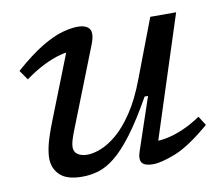

<svg xmlns="http://www.w3.org/2000/svg" viewBox="-63 -584 775 669"><g transform="rotate(-10 324.5 -249.0)"><path d="M388 -40.5 451 -227.5H439Q395 -149.5 359.2 -102.2Q323.5 -55 293 -30.8Q262.5 -6.5 234.2 1.8Q206 10 177 10Q123 10 98.5 -13.5Q74 -37 74 -73Q74 -91.5 80.2 -118.8Q86.5 -146 106.5 -197.5L208.5 -456.5L223.5 -427Q202 -428.5 174.5 -421.2Q147 -414 115.2 -398.2Q83.5 -382.5 48.5 -357L25 -391Q80 -439.5 122.2 -464.8Q164.5 -490 196.2 -498.8Q228 -507.5 251 -507.5Q282 -507.5 292.8 -491Q303.5 -474.5 287 -434L175.5 -151Q169 -134.5 165 -120.8Q161 -107 161 -97Q161 -80 174 -71.2Q187 -62.5 208.5 -62.5Q228.5 -62.5 255.2 -72.8Q282 -83 312 -108Q342 -133 372.2 -178Q402.5 -223 428.5 -292.5L506.5 -497.5H598L449.5 -38.5L431 -68Q453.5 -65.5 481.8 -70Q510 -74.5 543.2 -88.2Q576.5 -102 611.5 -125.5L632 -93Q557.5 -29.5 507 -9.8Q456.5 10 427 10Q398.5 10 389 -2.2Q379.5 -14.5 388 -40.5Z"/></g></svg>

Font: Newsreader 8pt
Style: Italic
Weight: 400
Italic angle: -17°
Version: Version 1.003